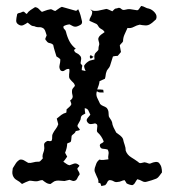

<svg xmlns="http://www.w3.org/2000/svg" viewBox="-20 -621 577 646"><path d="M455 -601Q462 -600 468 -596.5Q474 -593 481 -592Q492 -589 501 -578.5Q510 -568 505 -556Q500 -552 496 -548Q492 -544 487 -541Q479 -535 469 -535.5Q459 -536 450 -538Q440 -536 430 -530.5Q420 -525 409 -527Q404 -516 399 -505Q394 -494 394 -482Q392 -478 388.5 -475Q385 -472 383 -468Q384 -462 385 -457Q386 -452 387 -446Q385 -443 382 -440Q379 -437 376 -433Q371 -433 367.5 -432.5Q364 -432 360 -431Q358 -423 355 -415Q352 -407 350 -399Q348 -394 343.5 -389Q339 -384 338 -379Q336 -374 335.5 -368Q335 -362 333 -356Q328 -354 324 -352Q320 -350 315 -348Q314 -340 312 -334Q310 -328 307 -320Q312 -320 317 -320Q322 -320 327 -319Q328 -317 328 -314.5Q328 -312 329 -310Q323 -310 317 -310Q311 -310 306 -314Q302 -303 307 -292Q312 -281 317 -271Q322 -266 328 -264Q334 -262 339 -258Q344 -252 345 -244.5Q346 -237 346 -230Q348 -225 351.5 -220.5Q355 -216 357 -210Q358 -201 362 -192.5Q366 -184 371 -175Q378 -170 384.5 -165Q391 -160 394 -153Q396 -143 399.5 -133.5Q403 -124 403 -114Q408 -100 421 -92Q434 -84 445 -76Q449 -71 455 -72.5Q461 -74 466 -75Q473 -74 478.5 -71.5Q484 -69 491 -73Q496 -75 503 -76Q510 -77 515 -73Q521 -66 523 -58Q525 -50 525 -41Q520 -35 516 -29Q512 -23 506 -20Q498 -17 490.5 -14.5Q483 -12 475 -10Q466 -7 458.5 -11.5Q451 -16 442 -18Q438 -13 434.5 -6.5Q431 0 425 2Q415 1 406 -4Q404 -7 402.5 -10Q401 -13 399 -15Q393 -14 387.5 -11.5Q382 -9 377 -9Q369 -7 362.5 -11Q356 -15 348 -15Q343 -13 341 -8Q339 -3 334 2Q326 4 321 5Q320 3 319.5 0.5Q319 -2 318 -4Q314 -6 311 -6Q312 -13 309.5 -19Q307 -25 304 -31Q301 -37 299 -43Q297 -49 299 -56Q301 -63 304 -70.5Q307 -78 314 -84Q321 -82 329 -83Q337 -84 345 -85Q343 -93 345 -101.5Q347 -110 342 -118Q334 -120 326 -120.5Q318 -121 316 -130Q315 -136 321 -138.5Q327 -141 329 -145Q322 -163 310 -174Q306 -177 306 -182Q306 -187 307 -192Q308 -197 307 -200.5Q306 -204 300 -206Q293 -204 286 -203.5Q279 -203 274 -210Q269 -217 274.5 -223.5Q280 -230 284 -235Q281 -242 277.5 -249Q274 -256 265 -257Q265 -252 265.5 -248Q266 -244 267 -239Q263 -237 258 -234Q253 -231 252 -225Q252 -219 248.5 -213.5Q245 -208 242 -202Q239 -197 243 -192.5Q247 -188 249 -184Q246 -182 242 -181.5Q238 -181 235 -180Q233 -174 228.5 -171Q224 -168 221 -164Q220 -159 220 -154Q220 -149 218 -144Q216 -142 212.5 -141Q209 -140 206 -138Q206 -124 199 -107Q201 -104 202.5 -100.5Q204 -97 206 -94Q203 -90 200 -85.5Q197 -81 193 -77Q198 -74 203 -70Q208 -66 214 -65Q221 -68 229 -70.5Q237 -73 245 -66Q249 -64 245 -60Q241 -56 240 -53Q242 -48 245 -43.5Q248 -39 248 -34Q243 -28 239.5 -20Q236 -12 226 -12Q223 -13 220 -14Q217 -15 214 -16Q209 -15 205.5 -14Q202 -13 197 -12Q190 -12 183 -13Q176 -14 170 -13Q163 -12 159 -8.5Q155 -5 150 -2Q142 -2 135.5 -6Q129 -10 123 -15Q117 -15 112 -13Q107 -11 102 -11Q96 -11 90.5 -12Q85 -13 79 -13Q73 -11 66.5 -8Q60 -5 54 -2Q46 -10 36.5 -15Q27 -20 23 -31Q21 -37 21.5 -43Q22 -49 23 -55Q28 -63 33 -71Q38 -79 47 -84Q55 -85 61.5 -81Q68 -77 75 -73Q83 -72 91 -74.5Q99 -77 108 -77Q113 -76 117 -80.5Q121 -85 124 -88Q122 -95 124 -102Q126 -109 128 -114Q130 -122 128.5 -131Q127 -140 135 -144Q139 -148 144.5 -146.5Q150 -145 154 -148Q156 -154 155.5 -160.5Q155 -167 158 -172Q162 -180 167.5 -187Q173 -194 176 -203Q175 -208 173.5 -212.5Q172 -217 171 -222Q179 -229 186.5 -234.5Q194 -240 203 -242Q204 -246 204 -253Q208 -257 213 -261Q218 -265 220 -270Q220 -273 218.5 -276.5Q217 -280 216 -283Q227 -290 224 -300.5Q221 -311 223 -320Q225 -324 227.5 -326.5Q230 -329 232 -332Q231 -339 226 -343.5Q221 -348 217 -353Q213 -357 212.5 -361.5Q212 -366 212.5 -370.5Q213 -375 213.5 -379.5Q214 -384 213 -389Q205 -390 198 -384.5Q191 -379 184 -384Q178 -392 180.5 -402Q183 -412 183 -421Q180 -425 176.5 -427Q173 -429 170 -431Q167 -441 164 -450.5Q161 -460 159 -470Q154 -475 147 -476Q140 -477 136 -484Q131 -488 133 -492.5Q135 -497 137 -502Q135 -507 133.5 -513Q132 -519 128 -524Q121 -530 112 -529.5Q103 -529 95 -533Q88 -533 83 -537Q78 -541 73 -545Q66 -540 58.5 -536.5Q51 -533 43 -538Q34 -543 34.5 -552Q35 -561 37 -569Q37 -576 43.5 -577Q50 -578 55 -581Q60 -583 63 -579.5Q66 -576 70 -574Q75 -582 82.5 -587Q90 -592 98 -597Q106 -596 111 -590.5Q116 -585 121 -581Q127 -583 133.5 -585.5Q140 -588 146 -589Q152 -591 156.5 -588Q161 -585 166 -584Q171 -587 176 -591Q181 -595 188 -598Q200 -595 211 -591.5Q222 -588 234 -585Q236 -584 238.5 -586Q241 -588 243 -590Q248 -580 251 -569.5Q254 -559 256 -549Q257 -541 251 -537.5Q245 -534 239 -532Q232 -530 225.5 -533Q219 -536 214 -539Q203 -538 194 -533Q192 -527 196.5 -523Q201 -519 202 -514Q206 -497 213.5 -482.5Q221 -468 235 -457Q231 -455 229 -453Q231 -445 237.5 -442.5Q244 -440 249 -434Q254 -429 253 -421.5Q252 -414 251 -408Q253 -406 254 -404Q255 -402 257 -400Q256 -396 255.5 -393Q255 -390 255 -385Q258 -384 261.5 -383.5Q265 -383 268 -382Q266 -387 264.5 -391Q263 -395 263 -400Q270 -411 282 -417Q286 -418 290 -419Q294 -420 298 -421Q298 -425 297.5 -428Q297 -431 298 -436Q299 -441 303 -444.5Q307 -448 311 -453Q311 -463 314 -472Q314 -477 312 -482.5Q310 -488 311 -493Q314 -500 319.5 -504Q325 -508 332 -513Q329 -518 325.5 -520.5Q322 -523 318 -525Q313 -528 310 -534Q307 -540 301 -542Q296 -544 291 -546.5Q286 -549 281 -551Q281 -558 285 -564Q289 -570 290 -577Q291 -582 288.5 -584.5Q286 -587 284 -590Q290 -585 296.5 -584.5Q303 -584 310 -585Q317 -586 324 -588Q331 -590 338 -591Q343 -590 348 -587.5Q353 -585 358 -583Q361 -586 364.5 -589.5Q368 -593 374 -593Q382 -597 387.5 -591.5Q393 -586 400 -588Q410 -591 419 -590Q428 -589 438 -587Q444 -585 447.5 -590.5Q451 -596 455 -601ZM283 -434Q286 -436 288.5 -433.5Q291 -431 295 -430Q292 -428 290 -426Q288 -424 284 -424Q281 -429 283 -434Z"/></svg>

Font: ErikasBuero
Style: Regular
Weight: 400
Designer: Peter Wiegel
Foundry: Peter Wiegel
Version: Version 1.006